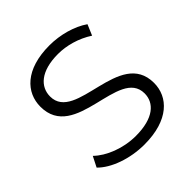

<svg xmlns="http://www.w3.org/2000/svg" viewBox="-190 -847 995 995"><g transform="rotate(-45 307.5 -350.0)"><path d="M307 6C486 6 568 -82 568 -185C568 -440 137 -324 137 -516C137 -586 194 -643 322 -643C384 -643 454 -624 514 -585L539 -644C483 -683 401 -706 322 -706C144 -706 64 -617 64 -514C64 -255 495 -373 495 -181C495 -112 438 -57 307 -57C215 -57 126 -93 76 -142L47 -85C99 -31 202 6 307 6Z"/></g></svg>

Font: Montserrat Lite
Style: Regular
Weight: 400
Designer: Julieta Ulanovsky
Foundry: Julieta Ulanovsky
Version: Version 7.200;PS 007.200;hotconv 1.0.88;makeotf.lib2.5.64775